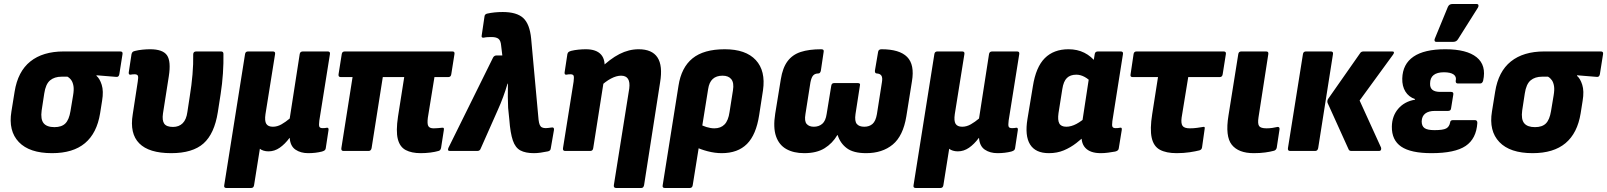

<svg xmlns="http://www.w3.org/2000/svg" viewBox="-20 -754 8027 959"><path d="M240 11Q127 11 74 -44.5Q21 -100 37 -197L53 -296Q69 -397 131.5 -447Q194 -497 298 -497H581Q594 -497 592 -484L576 -383Q573 -368 560 -370L462 -378V-375Q478 -362 488 -330.5Q498 -299 490 -251L480 -188Q464 -89 404.5 -39Q345 11 240 11ZM252 -119Q288 -119 306.5 -137.5Q325 -156 332 -199L345 -277Q350 -306 347 -324Q344 -342 336.5 -353Q329 -364 317 -371H288Q252 -371 230 -352.5Q208 -334 201 -287L188 -202Q182 -158 198 -138.5Q214 -119 252 -119Z M835 11Q724 11 675.5 -38Q627 -87 643 -183L668 -346Q672 -369 668.5 -376Q665 -383 652 -383Q646 -383 641.5 -382.5Q637 -382 632 -381Q622 -380 623 -392L637 -484Q639 -491 642.5 -494.5Q646 -498 656 -500Q672 -504 692 -506Q712 -508 730 -508Q793 -508 814 -478Q835 -448 823 -372L794 -187Q789 -152 800.5 -136Q812 -120 844 -120Q874 -120 892.5 -138.5Q911 -157 916 -195L928 -274Q937 -329 941.5 -382Q946 -435 945 -482Q945 -497 960 -497H1084Q1096 -497 1096 -485Q1097 -440 1093.5 -387.5Q1090 -335 1082 -284L1068 -194Q1051 -86 996.5 -37.5Q942 11 835 11Z M1111 185Q1097 185 1100 171L1204 -484Q1206 -497 1219 -497H1343Q1356 -497 1354 -484L1306 -184Q1301 -150 1310 -135.5Q1319 -121 1343 -121Q1365 -121 1386 -133Q1407 -145 1427 -162L1477 -484Q1479 -497 1493 -497H1617Q1630 -497 1628 -484L1575 -152Q1572 -129 1575 -121.5Q1578 -114 1592 -114Q1598 -114 1603 -114.5Q1608 -115 1613 -116Q1622 -117 1621 -105L1607 -13Q1606 -7 1602 -3.5Q1598 0 1588 3Q1572 7 1555 9Q1538 11 1519 11Q1482 11 1456 -6.5Q1430 -24 1427 -65H1426Q1403 -34 1377 -16Q1351 2 1321 2Q1308 2 1296.5 -1.5Q1285 -5 1278 -11L1249 171Q1247 185 1234 185Z M2081 11Q2036 11 2006.5 -4.5Q1977 -20 1967 -59.5Q1957 -99 1968 -172L1999 -369H1892L1836 -14Q1833 0 1821 0H1696Q1683 0 1685 -14L1741 -369H1682Q1669 -369 1671 -383L1687 -484Q1689 -497 1702 -497H2240Q2252 -497 2250 -484L2234 -383Q2232 -369 2219 -369H2150L2117 -166Q2113 -135 2119.5 -124Q2126 -113 2146 -113Q2157 -113 2167 -114Q2177 -115 2188 -116Q2194 -117 2196 -114.5Q2198 -112 2197 -105L2183 -15Q2180 -2 2170 0Q2153 5 2129.5 8Q2106 11 2081 11Z M2647 11Q2605 11 2579.5 -2.5Q2554 -16 2541.5 -52.5Q2529 -89 2524 -156L2518 -215Q2517 -238 2516.5 -270Q2516 -302 2517 -336H2515Q2505 -302 2493 -269.5Q2481 -237 2467 -206L2381 -12Q2377 0 2364 0H2227Q2213 0 2220 -16L2443 -467Q2449 -477 2460 -477H2489L2483 -527Q2481 -551 2470 -560Q2459 -569 2435 -569Q2426 -569 2416 -568.5Q2406 -568 2397 -566Q2383 -564 2386 -577L2400 -672Q2401 -683 2413 -686Q2449 -694 2491 -694Q2561 -694 2593.5 -664Q2626 -634 2633 -561L2670 -156Q2672 -139 2676 -130Q2680 -121 2687.5 -117.5Q2695 -114 2706 -114Q2713 -114 2719 -115Q2725 -116 2734 -117Q2749 -120 2747 -105L2731 -13Q2730 -1 2717 2Q2698 6 2680 8.5Q2662 11 2647 11Z M3058 185Q3044 185 3046 171L3123 -312Q3131 -376 3082 -376Q3059 -376 3031.5 -361.5Q3004 -347 2975 -319L2976 -410Q3027 -460 3074 -484Q3121 -508 3170 -508Q3237 -508 3264 -467Q3291 -426 3277 -342L3197 171Q3194 185 3183 185ZM2803 0Q2790 0 2792 -14L2845 -346Q2848 -369 2845 -376Q2842 -383 2829 -383Q2823 -383 2818.5 -382.5Q2814 -382 2809 -381Q2799 -380 2800 -392L2814 -484Q2816 -491 2819.5 -494Q2823 -497 2833 -500Q2849 -504 2868.5 -506Q2888 -508 2906 -508Q2959 -508 2982.5 -481Q3006 -454 2998 -402L2994 -379L2997 -357L2943 -14Q2941 0 2928 0Z M3301 185Q3287 185 3290 171L3369 -326Q3383 -417 3439 -462.5Q3495 -508 3600 -508Q3705 -508 3755 -454Q3805 -400 3791 -303L3772 -180Q3757 -81 3711 -35Q3665 11 3585 11Q3551 11 3514.5 1.5Q3478 -8 3453 -21L3470 -137Q3487 -126 3508.5 -119.5Q3530 -113 3548 -113Q3580 -113 3599 -132.5Q3618 -152 3624 -195L3641 -303Q3647 -340 3633 -358Q3619 -376 3589 -376Q3558 -376 3540 -359.5Q3522 -343 3517 -309L3440 171Q3438 185 3425 185Z M3997 11Q3944 11 3907.5 -9.5Q3871 -30 3856 -73.5Q3841 -117 3852 -186L3880 -358Q3889 -415 3913.5 -448Q3938 -481 3979.5 -494.5Q4021 -508 4082 -508Q4097 -508 4094 -495L4080 -401Q4077 -387 4067 -387Q4051 -387 4042 -377.5Q4033 -368 4028 -343L4003 -184Q3997 -149 4009 -135Q4021 -121 4045 -121Q4070 -121 4087 -135.5Q4104 -150 4109 -185L4132 -326Q4134 -339 4146 -339H4265Q4279 -339 4275 -326L4253 -184Q4248 -149 4259.5 -135Q4271 -121 4297 -121Q4322 -121 4338 -135Q4354 -149 4360 -184L4385 -343Q4389 -366 4382.5 -376Q4376 -386 4360 -387Q4349 -387 4350 -401L4366 -495Q4368 -508 4383 -508Q4473 -508 4511 -469.5Q4549 -431 4535 -348L4507 -173Q4491 -75 4439 -32Q4387 11 4306 11Q4243 11 4210 -13.5Q4177 -38 4164 -79H4162Q4138 -38 4098.5 -13.5Q4059 11 3997 11Z M4554 185Q4540 185 4543 171L4647 -484Q4649 -497 4662 -497H4786Q4799 -497 4797 -484L4749 -184Q4744 -150 4753 -135.5Q4762 -121 4786 -121Q4808 -121 4829 -133Q4850 -145 4870 -162L4920 -484Q4922 -497 4936 -497H5060Q5073 -497 5071 -484L5018 -152Q5015 -129 5018 -121.5Q5021 -114 5035 -114Q5041 -114 5046 -114.5Q5051 -115 5056 -116Q5065 -117 5064 -105L5050 -13Q5049 -7 5045 -3.5Q5041 0 5031 3Q5015 7 4998 9Q4981 11 4962 11Q4925 11 4899 -6.5Q4873 -24 4870 -65H4869Q4846 -34 4820 -16Q4794 2 4764 2Q4751 2 4739.5 -1.5Q4728 -5 4721 -11L4692 171Q4690 185 4677 185Z M5219 11Q5152 11 5125 -32.5Q5098 -76 5112 -160L5139 -323Q5154 -419 5198.5 -463.5Q5243 -508 5317 -508Q5361 -508 5396 -490.5Q5431 -473 5456 -440L5438 -336Q5419 -358 5398 -369.5Q5377 -381 5356 -381Q5326 -381 5309 -364.5Q5292 -348 5286 -309L5267 -189Q5262 -154 5271 -137.5Q5280 -121 5306 -121Q5330 -121 5356.5 -135Q5383 -149 5413 -177L5412 -88Q5385 -62 5356 -39.5Q5327 -17 5293.5 -3Q5260 11 5219 11ZM5478 11Q5425 11 5400.5 -16Q5376 -43 5384 -96L5388 -120L5385 -141L5425 -403L5441 -441L5448 -484Q5450 -497 5464 -497H5578Q5591 -497 5589 -484L5536 -149Q5533 -126 5537 -120Q5541 -114 5552 -114Q5559 -114 5564 -114.5Q5569 -115 5574 -116Q5585 -119 5583 -105L5568 -13Q5567 -1 5550 3Q5533 6 5514.5 8.5Q5496 11 5478 11Z M5857 11Q5805 11 5773.5 -6Q5742 -23 5732.5 -66Q5723 -109 5735 -184L5764 -369H5637Q5624 -369 5627 -383L5642 -484Q5644 -497 5657 -497H6092Q6105 -497 6103 -484L6087 -383Q6085 -369 6072 -369H5915L5882 -167Q5878 -138 5886.5 -125.5Q5895 -113 5923 -113Q5942 -113 5959.5 -115.5Q5977 -118 5989 -120Q6000 -123 5997 -110L5984 -18Q5983 -12 5980 -8.5Q5977 -5 5971 -3Q5952 2 5922 6.5Q5892 11 5857 11Z M6242 11Q6166 11 6132.5 -31Q6099 -73 6116 -177L6165 -484Q6167 -497 6180 -497H6304Q6317 -497 6315 -484L6266 -168Q6261 -136 6269 -124.5Q6277 -113 6306 -113Q6320 -113 6334.5 -115Q6349 -117 6361 -120Q6372 -121 6371 -108L6357 -16Q6354 -4 6343 -1Q6325 4 6299.5 7.5Q6274 11 6242 11Z M6730 0Q6719 0 6716 -8L6611 -240Q6608 -249 6613 -259L6774 -489Q6779 -497 6791 -497H6934Q6942 -497 6942.5 -492.5Q6943 -488 6938 -481L6771 -252L6878 -17Q6880 -10 6877.5 -5Q6875 0 6867 0ZM6424 0Q6411 0 6413 -14L6488 -484Q6490 -497 6503 -497H6627Q6640 -497 6638 -484L6564 -14Q6561 0 6549 0Z M7130 11Q7027 11 6979 -21.5Q6931 -54 6932 -122Q6933 -175 6964 -211Q6995 -247 7047 -256L7048 -259Q7016 -270 6999.5 -297Q6983 -324 6984 -362Q6986 -434 7040 -471Q7094 -508 7199 -508Q7306 -508 7355.5 -468Q7405 -428 7388 -351Q7384 -337 7373 -337H7262Q7250 -337 7251 -350Q7256 -371 7240.5 -382Q7225 -393 7192 -393Q7158 -393 7140.5 -379Q7123 -365 7123 -337Q7122 -316 7134.5 -305.5Q7147 -295 7174 -295H7228Q7241 -295 7239 -282L7228 -214Q7227 -200 7213 -200H7147Q7116 -200 7099 -187Q7082 -174 7081 -148Q7081 -124 7095.5 -114Q7110 -104 7145 -104Q7188 -104 7203.5 -112.5Q7219 -121 7223 -142Q7224 -154 7237 -154H7347Q7359 -154 7359 -140Q7354 -61 7300.5 -25Q7247 11 7130 11ZM7154 -545Q7147 -545 7145.5 -550.5Q7144 -556 7147 -562L7212 -720Q7216 -728 7221.5 -731Q7227 -734 7235 -734H7355Q7363 -734 7364.5 -728.5Q7366 -723 7362 -716L7263 -559Q7255 -545 7239 -545Z M7635 11Q7522 11 7469 -44.5Q7416 -100 7432 -197L7448 -296Q7464 -397 7526.5 -447Q7589 -497 7693 -497H7976Q7989 -497 7987 -484L7971 -383Q7968 -368 7955 -370L7857 -378V-375Q7873 -362 7883 -330.5Q7893 -299 7885 -251L7875 -188Q7859 -89 7799.5 -39Q7740 11 7635 11ZM7647 -119Q7683 -119 7701.5 -137.5Q7720 -156 7727 -199L7740 -277Q7745 -306 7742 -324Q7739 -342 7731.5 -353Q7724 -364 7712 -371H7683Q7647 -371 7625 -352.5Q7603 -334 7596 -287L7583 -202Q7577 -158 7593 -138.5Q7609 -119 7647 -119Z"/></svg>

Font: Sofia Sans Semi Condensed Black
Style: Italic
Weight: 900
Italic angle: -9°
Version: Version 4.100